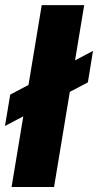

<svg xmlns="http://www.w3.org/2000/svg" viewBox="-37 -748 392 768"><path d="M299.8 -727.5 179.2 0H9.3L129.9 -727.5ZM-17.1 -244.1 3.9 -369.6 335 -544.4 314.5 -418.5Z"/></svg>

Font: Inter 18pt ExtraBold
Style: Italic
Weight: 800
Italic angle: -9.3988°
Designer: Rasmus Andersson
Foundry: rsms
Version: Version 4.001;git-66647c0bb